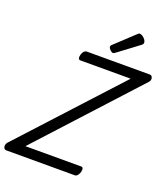

<svg xmlns="http://www.w3.org/2000/svg" viewBox="-262 -1326 1283 1466"><g transform="rotate(20 379.5 -593.0)"><path d="M-36 0Q-48 0 -54.5 -9.5Q-61 -19 -59.5 -33Q-58 -47 -48 -58L669 -839H260Q249 -839 245 -849Q241 -859 246 -879Q252 -899 262 -909Q272 -919 283 -919H795Q813 -919 818 -899Q823 -879 806 -862L90 -80H543Q554 -80 558 -70.5Q562 -61 557 -40Q551 -21 541.5 -10.5Q532 0 521 0ZM475 -977Q464 -977 450.5 -990.5Q437 -1004 437 -1014Q437 -1019 438 -1022.5Q439 -1026 446 -1032L599 -1175Q604 -1180 608 -1183Q612 -1186 618 -1186Q628 -1186 641 -1177.5Q654 -1169 663 -1156.5Q672 -1144 672 -1134Q672 -1127 670 -1122Q668 -1117 657 -1109L494 -987Q488 -983 483.5 -980Q479 -977 475 -977Z"/></g></svg>

Font: Playwrite DE LA
Style: Regular
Weight: 400
Designer: Veronika Burian, José Scaglione
Foundry: TypeTogether
Version: Version 1.002